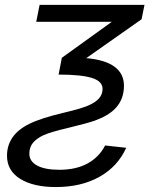

<svg xmlns="http://www.w3.org/2000/svg" viewBox="-20 -548 640 776"><path d="M490.2 49.3Q455.6 125.5 381.8 166.7Q308.1 208 205.6 208Q114.7 208 61.5 174.8Q8.3 141.6 8.3 81.5Q8.3 40 30.3 7.8Q52.2 -24.4 98.4 -47.4Q144.5 -70.3 237.3 -92.3Q305.7 -108.4 335.2 -120.8Q364.7 -133.3 379.6 -149.7Q394.5 -166 394.5 -189Q394.5 -219.7 350.8 -233.2Q307.1 -246.6 216.8 -246.6L230 -314.5L432.1 -460H126.5L140.1 -528.3H564L552.2 -470.2L328.6 -313Q404.8 -306.6 442.9 -278.3Q481 -250 481 -201.7Q481 -172.9 472.2 -150.6Q463.4 -128.4 447.8 -111.6Q432.1 -94.7 410.6 -82.3Q389.2 -69.8 362.8 -60.3Q336.4 -50.8 257.8 -31.7Q183.1 -14.2 155.8 -1.5Q128.4 11.2 113.5 28.8Q98.6 46.4 98.6 73.2Q98.6 104 130.1 121.1Q161.6 138.2 219.7 138.2Q287.1 138.2 333.7 112.8Q380.4 87.4 404.8 40Z"/></svg>

Font: Liberation Mono
Style: Italic
Weight: 400
Italic angle: -12°
Monospace: yes
Designer: Steve Matteson
Foundry: Ascender Corporation
Version: Version 2.1.5